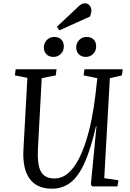

<svg xmlns="http://www.w3.org/2000/svg" viewBox="-20 -1130 789 1164"><path d="M612 -50 698 -37 692 0H538L531 -12L565 -365H562Q531 -229 494 -145.5Q457 -62 408.5 -24Q360 14 295 14Q204 14 160 -46Q116 -106 122 -222L146 -658L70 -673L75 -710H323L318 -673L233 -656L210 -230Q205 -130 228.5 -89Q252 -48 309 -48Q354 -48 390 -77.5Q426 -107 453.5 -158.5Q481 -210 501.5 -274.5Q522 -339 536 -410Q550 -481 558 -550L570 -656L487 -673L492 -710H724L719 -673L646 -656ZM246 -843Q246 -869 264 -887.5Q282 -906 309 -906Q336 -906 351.5 -890.5Q367 -875 367 -849Q367 -822 349 -803.5Q331 -785 304 -785Q277 -785 261.5 -801Q246 -817 246 -843ZM442 -843Q442 -869 460 -887.5Q478 -906 506 -906Q532 -906 547.5 -890.5Q563 -875 563 -849Q563 -822 545 -803.5Q527 -785 500 -785Q474 -785 458 -801Q442 -817 442 -843ZM453 -1088Q464 -1099 473.5 -1104.5Q483 -1110 494 -1110Q512 -1110 523 -1097Q534 -1084 534 -1067Q534 -1051 526 -1030L340 -946L325 -968Z"/></svg>

Font: Literata 36pt
Style: Italic
Weight: 400
Italic angle: -2°
Designer: Latin by Veronika Burian and Jose Scaglione. Greek by Irene Vlachou. Cyrillic by Vera Evstafieva
Foundry: TypeTogether
Version: Version 3.002